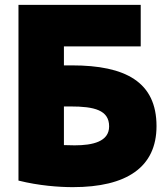

<svg xmlns="http://www.w3.org/2000/svg" viewBox="-20 -738 684 790"><path d="M270 -300H243V-141C247 -141 279 -140 287 -140C361 -140 429 -155 429 -218C429 -285 368 -300 270 -300ZM243 -469H276C496 -469 624 -401 624 -219C624 -50 501 32 280 32C222 32 140 26 56 5V-718H559V-547H243Z"/></svg>

Font: Repo Black
Style: Regular
Weight: 900
Designer: Stefan Peev
Foundry: Context Ltd
Version: Version 1.502